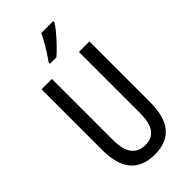

<svg xmlns="http://www.w3.org/2000/svg" viewBox="-289 -1016 1100 1100"><g transform="rotate(-45 261.0 -466.5)"><path d="M455 -224Q455 -103 406 -46.5Q357 10 262 10Q167 10 117 -47Q67 -104 67 -223V-714H151V-222Q151 -140 180 -103.5Q209 -67 262 -67Q316 -67 343 -103Q370 -139 370 -223V-714H455ZM391 -934Q379 -913 355 -884.5Q331 -856 304.5 -828.5Q278 -801 257 -783H205V-794Q263 -876 294 -943H391Z"/></g></svg>

Font: Noto Sans Georgian ExtraCondensed
Style: Regular
Weight: 400
Width: 2
Designer: Monotype Design Team, Akaki Razmadze
Foundry: Google LLC
Version: Version 2.005; ttfautohint (v1.8.4.7-5d5b)